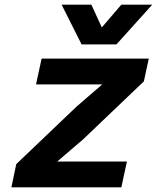

<svg xmlns="http://www.w3.org/2000/svg" viewBox="-20 -806 690 826"><path d="M29 0 50 -100 310 -348 420 -443H271H135L159 -554H620L599 -456L337 -206L226 -111H375H526L502 0ZM245 -786H373L418 -688L502 -786H635L481 -615H331Z"/></svg>

Font: Azeret Mono Thin SemiBold
Style: Italic
Weight: 600
Italic angle: -12°
Version: Version 1.002